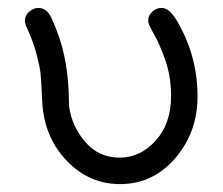

<svg xmlns="http://www.w3.org/2000/svg" viewBox="-20 -461 565 486"><path d="M43 -409Q43 -422 54 -431.5Q65 -441 77 -441Q98 -441 110 -416Q133 -366 142.5 -320.5Q152 -275 153.5 -234Q155 -193 155 -191Q162 -141 196 -101.5Q230 -62 283 -62Q335 -62 374 -105Q413 -148 413 -218Q413 -267 398.5 -308.5Q384 -350 369.5 -375Q355 -400 355 -408Q355 -422 365.5 -431.5Q376 -441 389 -441Q409 -441 428 -408Q480 -320 480 -217Q480 -126 423.5 -60.5Q367 5 284 5Q206 5 149.5 -53.5Q93 -112 87 -200Q87 -203 85.5 -232Q84 -261 82.5 -276Q81 -291 73 -322Q65 -353 51 -384Q43 -400 43 -409Z"/></svg>

Font: CMU Typewriter Text
Style: Regular
Weight: 500
Monospace: yes
Version: Version 0.7.0